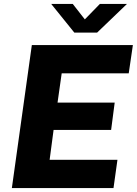

<svg xmlns="http://www.w3.org/2000/svg" viewBox="-20 -951 692 971"><path d="M485 -931 409 -853 348 -931H239L356 -786H471L622 -931ZM40 0H554L574 -143H231L251 -294H542L560 -432H271L292 -580H631L652 -723H141Z"/></svg>

Font: United Sans ExtraBold
Style: Italic
Weight: 800
Italic angle: -8°
Designer: Pablo Impallari, Rodrigo Fuenzalida (Modified by Dan O. Williams)
Version: Version 1.000;PS 001.000;hotconv 1.0.88;makeotf.lib2.5.64775